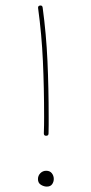

<svg xmlns="http://www.w3.org/2000/svg" viewBox="-20 -693 330 699"><path d="M126 -672.9Q134.3 -673.8 135.3 -665.5Q148.4 -568.4 152.8 -470.7Q157.2 -373 157.2 -267.1Q157.2 -252.9 157.2 -237.8Q157.2 -222.7 156.7 -207Q156.7 -198.7 147.9 -198.7Q139.6 -198.7 139.6 -207Q140.1 -222.7 140.4 -237.8Q140.6 -252.9 140.6 -267.1Q140.6 -373 136.2 -470.2Q131.8 -567.4 118.7 -663.6Q117.7 -671.9 126 -672.9ZM175.8 -41.5Q175.8 -30.8 169.7 -22.2Q163.6 -13.7 150.4 -13.7Q139.6 -13.7 128.9 -20.3Q118.2 -26.9 118.2 -41Q118.2 -53.7 127 -62.5Q135.7 -71.3 148.4 -71.3Q161.6 -71.3 168.7 -62.3Q175.8 -53.2 175.8 -41.5Z"/></svg>

Font: Mikhak Thin
Style: Regular
Weight: 100
Designer: Amin Abedi
Version: Version 3.3